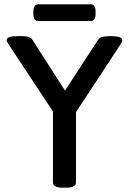

<svg xmlns="http://www.w3.org/2000/svg" viewBox="-20 -870 599 892"><path d="M158 -772Q135 -772 135 -805V-817Q135 -850 158 -850H401Q424 -850 424 -817V-805Q424 -772 401 -772ZM272 2Q226 2 226 -23V-352L20 -664Q11 -677 11 -684Q11 -693 23 -697.5Q35 -702 62 -702H83Q100 -702 112 -698.5Q124 -695 130 -686L282 -449L437 -687Q443 -696 456.5 -699Q470 -702 487 -702H502Q548 -701 548 -684Q548 -676 540 -664L333 -349V-23Q333 2 287 2Z"/></svg>

Font: Asap Medium
Style: Regular
Weight: 500
Designer: Pablo Cosgaya
Foundry: Omnibus-Type
Version: Version 3.001; ttfautohint (v1.8.3)